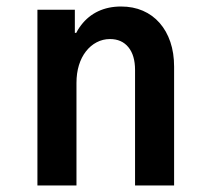

<svg xmlns="http://www.w3.org/2000/svg" viewBox="-20 -570 640 590"><path d="M95 0H215V-315Q215 -345 222.5 -369.5Q230 -394 244 -412Q258 -430 277 -440Q296 -450 318 -450Q354 -450 374.5 -425Q395 -400 395 -355V0H515V-365Q515 -407 503.5 -441Q492 -475 470.5 -499.5Q449 -524 419 -537Q389 -550 352 -550Q313 -550 282 -535.5Q251 -521 229.5 -493Q208 -465 196.5 -425Q185 -385 185 -335L218 -469H210V-540H95Z"/></svg>

Font: CommitMonoV143 ExtLt
Style: Regular
Weight: 200
Monospace: yes
Designer: Eigil Nikolajsen
Foundry: Eigil Nikolajsen
Version: Version 1.143